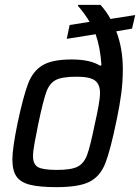

<svg xmlns="http://www.w3.org/2000/svg" viewBox="-20 -763 577 791"><path d="M31 -106Q31 -151 52 -254Q76 -367 96 -419Q116 -471 156 -494.5Q196 -518 275 -518Q352 -518 393 -492L398 -495Q393 -568 374 -622L255 -603L267 -660L349 -673Q332 -703 301 -739L302 -743H394Q420 -714 435 -685L537 -701L524 -645L459 -634Q486 -564 486 -478Q486 -426 479.5 -377Q473 -328 461 -271Q435 -144 414 -90.5Q393 -37 349.5 -14.5Q306 8 213 8Q142 8 103 -2Q64 -12 47.5 -36.5Q31 -61 31 -106ZM371 -254Q380 -293 386 -327Q392 -361 392 -380Q392 -416 371 -431.5Q350 -447 296 -447Q236 -447 210 -433.5Q184 -420 171 -384.5Q158 -349 138 -254Q129 -210 122.5 -174.5Q116 -139 116 -120Q116 -86 136.5 -74.5Q157 -63 214 -63Q274 -63 300 -76.5Q326 -90 339 -125Q352 -160 371 -254Z"/></svg>

Font: Saira Semi Condensed
Style: Italic
Weight: 400
Width: 4
Italic angle: -12°
Designer: Hector Gatti with collaboration of the Omnibus-Type team
Foundry: Omnibus-Type
Version: Version 1.001; ttfautohint (v1.8)